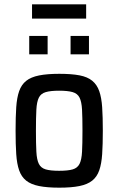

<svg xmlns="http://www.w3.org/2000/svg" viewBox="-20 -859 546 887"><path d="M254 8Q198 8 160.5 0.5Q123 -7 101 -24.5Q79 -42 68.5 -72Q58 -102 55 -147Q52 -192 52 -255Q52 -319 55 -363.5Q58 -408 68.5 -438Q79 -468 101 -485.5Q123 -503 160.5 -510.5Q198 -518 254 -518Q310 -518 347 -511Q384 -504 406 -486Q428 -468 438.5 -438Q449 -408 452 -363.5Q455 -319 455 -255Q455 -192 452 -147Q449 -102 438.5 -72Q428 -42 406 -24.5Q384 -7 347 0.5Q310 8 254 8ZM253 -70Q294 -70 316 -76.5Q338 -83 347.5 -102Q357 -121 359 -158Q361 -195 361 -255Q361 -316 359 -352.5Q357 -389 347.5 -408Q338 -427 315.5 -433.5Q293 -440 253 -440Q214 -440 191.5 -433.5Q169 -427 159.5 -408Q150 -389 148 -352.5Q146 -316 146 -255Q146 -195 148 -158Q150 -121 159.5 -102Q169 -83 191 -76.5Q213 -70 253 -70ZM115 -608V-693H200V-608ZM306 -608V-693H391V-608ZM128 -773V-839H378V-773Z"/></svg>

Font: Saira SemiCondensed Medium
Style: Regular
Weight: 500
Width: 4
Designer: Hector Gatti with collaboration of the Omnibus-Type team
Foundry: Omnibus-Type
Version: Version 1.101